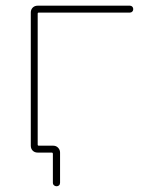

<svg xmlns="http://www.w3.org/2000/svg" viewBox="-20 -564 540 679"><path d="M167 82V-19.5Q167 -24.4 163.1 -24.4H113.3Q102.5 -24.4 95.7 -31.2Q88.9 -38.1 88.9 -48.8V-519.5Q88.9 -530.3 95.7 -537.1Q102.5 -543.9 113.3 -543.9H439.5Q444.3 -543.9 447.8 -540.5Q451.2 -537.1 451.2 -531.7Q451.2 -526.4 447.8 -522.9Q444.3 -519.5 439.5 -519.5H117.2Q113.3 -519.5 113.3 -515.6V-52.7Q113.3 -48.8 117.2 -48.8H168Q178.7 -48.8 185.5 -41.5Q192.4 -34.2 192.4 -24.4V82Q192.4 87.9 189 91.3Q185.5 94.7 180.2 94.7Q174.8 94.7 170.9 91.3Q167 87.9 167 82Z"/></svg>

Font: Rounded-L Mgen+ 2m thin
Style: Regular
Weight: 100
Designer: [Source Han Sans]
Ryoko NISHIZUKA  (kana & ideographs); Paul D. Hunt (Latin, Greek & Cyrillic); Wenlong ZHANG  (bopomofo
Version: Version 1.059.20150602